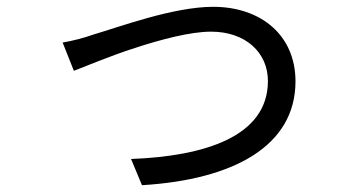

<svg xmlns="http://www.w3.org/2000/svg" viewBox="-20 -526 1040 564"><path d="M197 -318C229 -330 299 -360 376 -385C453 -410 539 -433 600 -433C701 -433 767 -372 767 -288C767 -124 579 -67 365 -59L397 18C664 2 848 -96 848 -287C848 -423 746 -506 606 -506C489 -506 328 -446 256 -425C225 -414 193 -406 164 -401Z"/></svg>

Font: Spoqa Han Sans Neo Regular
Style: Regular
Weight: 400
Designer: [Spoqa Han Sans Neo] Dong-huui Kim  Younghwa Kang  Yujin Lee  [Noto Sans] Ryoko NISHIZUKA  (kana & ideographs); Paul D. 
Foundry: Spoqa (http://www.spoqa-han-sans.com)
Version: Version 1.000